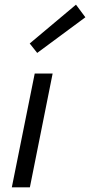

<svg xmlns="http://www.w3.org/2000/svg" viewBox="-20 -800 385 820"><path d="M30.5 0 128.3 -486H204.8L107.6 0ZM138.9 -574 106.9 -614.3 304.5 -780.1 344.6 -726.2Z"/></svg>

Font: Source Sans Variable
Style: Italic
Weight: 200
Italic angle: -11°
Designer: Paul D. Hunt
Foundry: Adobe Systems Incorporated
Version: Version 3.006;hotconv 1.0.111;makeotfexe 2.5.65597